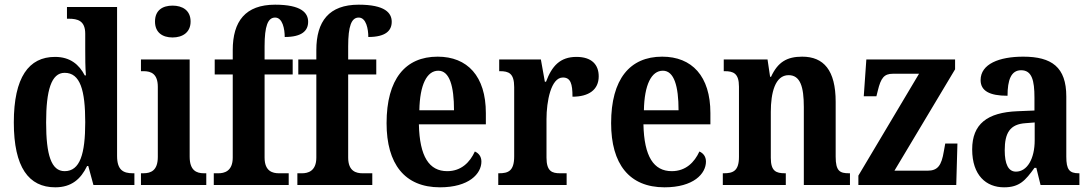

<svg xmlns="http://www.w3.org/2000/svg" viewBox="-20 -790 4658 820"><path d="M216 10C285 10 325 -25 352 -81H357L379 0H554V-50H548C507 -50 480 -63 480 -124V-760H266V-710H274C311 -710 344 -702 344 -646V-581C344 -545 344 -501 347 -468H342C318 -514 280 -547 215 -547C103 -547 39 -460 39 -267C39 -75 103 10 216 10ZM256 -59C199 -59 177 -128 177 -267C177 -404 199 -479 256 -479C323 -479 344 -404 344 -268C344 -133 322 -59 256 -59Z M717 -630C759 -630 794 -651 794 -698C794 -746 759 -766 717 -766C674 -766 642 -746 642 -698C642 -651 674 -630 717 -630ZM582 0H861V-50H851C819 -50 790 -62 790 -121V-536H582V-486H594C626 -486 654 -474 654 -419V-120C654 -62 625 -50 592 -50H582Z M893 0H1213V-50H1171C1145 -50 1110 -58 1110 -117V-472H1230V-536H1110V-592C1110 -679 1124 -715 1155 -715C1187 -715 1196 -666 1196 -632C1270 -632 1296 -659 1296 -697C1296 -735 1267 -770 1155 -770C1028 -770 974 -699 974 -576V-536H897V-472H974V-117C974 -58 937 -50 913 -50H893Z M1250 0H1570V-50H1528C1502 -50 1467 -58 1467 -117V-472H1587V-536H1467V-592C1467 -679 1481 -715 1512 -715C1544 -715 1553 -666 1553 -632C1627 -632 1653 -659 1653 -697C1653 -735 1624 -770 1512 -770C1385 -770 1331 -699 1331 -576V-536H1254V-472H1331V-117C1331 -58 1294 -50 1270 -50H1250Z M1859 10C1983 10 2036 -48 2036 -100C2036 -122 2024 -136 2008 -143C1987 -97 1950 -59 1890 -59C1813 -59 1772 -121 1769 -259H2055V-307C2055 -465 1976 -548 1849 -548C1711 -548 1631 -452 1631 -264C1631 -90 1708 10 1859 10ZM1919 -319H1771C1773 -428 1803 -488 1852 -488C1900 -488 1919 -422 1919 -319Z M2108 0H2400V-50H2372C2338 -50 2314 -58 2314 -117V-281C2314 -357 2333 -459 2384 -459C2417 -459 2425 -432 2425 -377C2495 -377 2537 -407 2537 -464C2537 -514 2507 -547 2442 -547C2372 -547 2337 -508 2312 -441H2307L2290 -536H2112V-486H2115C2153 -486 2176 -477 2176 -418V-122C2176 -59 2150 -50 2111 -50H2108Z M2818 10C2942 10 2995 -48 2995 -100C2995 -122 2983 -136 2967 -143C2946 -97 2909 -59 2849 -59C2772 -59 2731 -121 2728 -259H3014V-307C3014 -465 2935 -548 2808 -548C2670 -548 2590 -452 2590 -264C2590 -90 2667 10 2818 10ZM2878 -319H2730C2732 -428 2762 -488 2811 -488C2859 -488 2878 -422 2878 -319Z M3067 0H3336V-50H3333C3294 -50 3272 -59 3272 -116V-312C3272 -393 3290 -469 3348 -469C3398 -469 3413 -419 3413 -333V0H3610V-50H3606C3567 -50 3549 -59 3549 -121V-355C3549 -490 3498 -548 3406 -548C3341 -548 3302 -525 3273 -462H3269L3258 -536H3071V-486H3075C3112 -486 3136 -477 3136 -420V-120C3136 -59 3110 -50 3071 -50H3067Z M3646 0H4064L4069 -177H4017L4011 -144C4001 -83 3985 -61 3941 -61H3800L4059 -494V-536H3680L3669 -379H3723L3729 -403C3742 -457 3756 -475 3793 -475H3905L3646 -40Z M4268 10C4334 10 4359 -19 4398 -73H4406L4424 0H4590V-50H4587C4547 -50 4534 -66 4534 -121V-378C4534 -503 4472 -548 4350 -548C4248 -548 4168 -517 4168 -448C4168 -402 4206 -381 4283 -381C4283 -448 4298 -490 4341 -490C4387 -490 4398 -447 4398 -373V-318L4326 -315C4196 -310 4132 -260 4132 -152C4132 -41 4192 10 4268 10ZM4319 -57C4286 -57 4271 -90 4271 -148C4271 -222 4293 -260 4361 -264L4399 -267V-191C4399 -112 4367 -57 4319 -57Z"/></svg>

Font: Noto Serif Tamil Condensed
Style: Bold Italic
Weight: 700
Width: 3
Italic angle: -12°
Designer: Indian Type Foundry, Tom Grace, and the Monotype Design Team
Foundry: Monotype Imaging Inc.
Version: Version 2.003